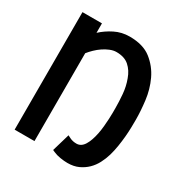

<svg xmlns="http://www.w3.org/2000/svg" viewBox="-160 -794 890 931"><g transform="rotate(30 285.5 -329.0)"><path d="M43 -658H152V-605Q181 -632 219 -651Q257 -670 301 -670Q377 -670 421.5 -635Q466 -600 490 -549Q514 -498 521 -440Q528 -382 528 -336Q528 -317 527.5 -292Q527 -267 524.5 -239.5Q522 -212 517.5 -183.5Q513 -155 505 -127Q497 -100 484 -75Q471 -50 451.5 -31Q432 -12 406 0Q380 12 345 12Q327 12 305 8.5Q283 5 265 -3L254 -8L283 -107L299 -99Q315 -91 336 -91Q362 -91 378.5 -117.5Q395 -144 404 -190Q408 -211 410 -233Q412 -255 413 -274.5Q414 -294 414 -310Q414 -326 414 -336Q414 -370 410.5 -411.5Q407 -453 393 -490Q380 -527 354 -550Q328 -573 283 -573Q266 -573 247.5 -565.5Q229 -558 212 -546.5Q195 -535 180 -520.5Q165 -506 154 -492V0H43Z"/></g></svg>

Font: Codetta
Style: Bold
Weight: 700
Designer: Ulrich Proeller
Foundry: PROSA GmbH
Version: Version 2.00;September 29, 2018;FontCreator 11.5.0.2427 64-b